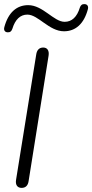

<svg xmlns="http://www.w3.org/2000/svg" viewBox="-20 -907 448 933"><path d="M85 6C105 6 116 -6 119 -27L216 -636C220 -661 210 -676 190 -676C170 -676 159 -663 156 -642L58 -33C54 -8 65 6 85 6ZM16 -750C29 -749 36 -755 40 -767C54 -813 79 -836 113 -836C166 -836 218 -755 291 -755C347 -755 388 -791 407 -862C411 -877 404 -886 392 -887C379 -888 372 -882 368 -870C354 -824 329 -801 294 -801C241 -801 189 -882 117 -882C61 -882 20 -846 1 -775C-3 -760 4 -751 16 -750Z"/></svg>

Font: SN Pro Light
Style: Italic
Weight: 300
Italic angle: -8.99998°
Designer: Tobias Whetton
Foundry: Supernotes
Version: Version 1.001;Glyphs 3.2 (3249)